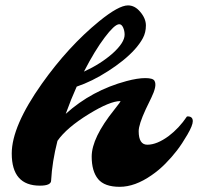

<svg xmlns="http://www.w3.org/2000/svg" viewBox="-20 -702 749 726"><path d="M130.9 0Q24.4 0 24.4 -121.6Q24.4 -224.6 138.2 -385.3Q238.3 -526.4 355 -621.6Q428.7 -681.6 463.9 -681.6Q489.7 -681.6 509.8 -657.7Q531.7 -632.3 531.7 -605.7Q531.7 -579.1 520.3 -557.9Q508.8 -536.6 489.5 -515.1Q470.2 -493.7 444.1 -472.7Q418 -451.7 388.7 -433.1Q328.1 -394 270 -374.5Q249 -328.1 228.5 -271.5Q327.1 -360.4 458.5 -395.5Q500.5 -406.7 529.3 -406.7Q558.1 -406.7 564 -396.7Q569.8 -386.7 566.2 -370.1Q562.5 -353.5 552.2 -332.5Q542 -311.5 531.2 -289.1Q504.4 -231 504.4 -206.1Q504.4 -154.8 537.1 -154.8Q573.2 -154.8 617.7 -187.5Q657.2 -217.3 687 -261.7Q709 -263.2 709 -243.7Q709 -228 688.7 -193.1Q668.5 -158.2 648.9 -132.8Q629.4 -107.4 605 -82.8Q580.6 -58.1 552.7 -39.1Q490.2 4.4 432.6 4.4Q375 4.4 350.8 -25.1Q326.7 -54.7 326.7 -109.9Q326.7 -180.7 412.1 -287.1Q438.5 -319.8 435.1 -319.8Q396 -319.8 316.4 -271Q231.9 -219.2 197.3 -169.4Q177.2 -90.8 173.3 -19.5Q173.3 0 130.9 0ZM297.4 -431.2Q360.4 -460 405.8 -500Q451.2 -541 451.2 -570.8Q451.2 -585.4 445.6 -597.9Q439.9 -610.4 430.9 -610.4Q421.9 -610.4 407.7 -597.2Q393.6 -584 376 -560.5Q338.9 -511.7 297.4 -431.2Z"/></svg>

Font: Molle
Style: Regular
Weight: 400
Italic angle: -22°
Designer: Elena Albertoni
Foundry: Elena Albertoni
Version: Version 1.001; ttfautohint (v0.92) -l 12 -r 12 -G 200 -x 10 